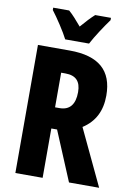

<svg xmlns="http://www.w3.org/2000/svg" viewBox="-100 -992 729 1054"><g transform="rotate(10 264.5 -465.0)"><path d="M204 -770H337C358 -811 403 -879 431 -917V-930H343C321 -910 299 -887 270 -853C243 -885 219 -912 198 -930H109V-917C137 -881 186 -807 204 -770ZM239 -714H62V0H214V-275H246L361 0H529L381 -313C448 -356 480 -420 480 -505C480 -645 401 -714 239 -714ZM238 -586C296 -586 324 -557 324 -497C324 -428 295 -393 239 -393H214V-586Z"/></g></svg>

Font: Noto Sans Devanagari ExtraCondensed ExtraBold
Style: Regular
Weight: 800
Width: 2
Designer: Jelle Bosma - Monotype Design Team
Foundry: Monotype Imaging Inc.
Version: Version 2.004